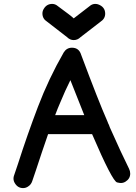

<svg xmlns="http://www.w3.org/2000/svg" viewBox="-20 -951 696 982"><path d="M98 11Q71 11 56 -14Q49 -25 49 -38Q49 -44 51 -51L72 -113Q119 -260 174 -404.5Q229 -549 306 -683Q321 -707 348 -707Q384 -707 395 -671Q484 -433 529 -331L535 -316Q535 -315 536 -315L542 -299Q602 -164 640 -88Q646 -76 646 -63Q646 -37 622 -22Q611 -15 598 -15Q592 -15 579 -18Q555 -23 451 -265H226Q194 -173 164 -81L145 -25Q139 -6 122 4Q111 11 98 11ZM411 -362Q375 -451 340 -541Q312 -485 290 -431Q275 -397 262 -362ZM357 -746Q338 -746 323 -761L221 -840Q197 -855 197 -882Q197 -895 204 -906Q219 -931 247 -931Q259 -931 270 -924Q348 -867 357 -857Q359 -858 444 -924Q455 -931 467 -931Q474 -931 481 -929Q518 -916 518 -881Q518 -855 493 -839L392 -761Q377 -746 357 -746Z"/></svg>

Font: Bad Comic
Style: Regular
Weight: 400
Designer: GGBotNet
Foundry: f0n7
Version: 0.9